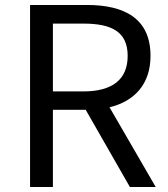

<svg xmlns="http://www.w3.org/2000/svg" viewBox="-20 -753 675 773"><path d="M193 -385V-658H316C431 -658 494 -624 494 -528C494 -432 431 -385 316 -385ZM503 0H607L421 -321C520 -345 586 -413 586 -528C586 -680 479 -733 330 -733H101V0H193V-311H325Z"/></svg>

Font: Noto Sans HK
Style: Regular
Weight: 400
Designer: Ryoko NISHIZUKA 西塚涼子 (kana, bopomofo & ideographs); Paul D. Hunt (Latin, Greek & Cyrillic); Sandoll Communications 산돌커뮤니
Foundry: Adobe
Version: Version 2.004;hotconv 1.0.118;makeotfexe 2.5.65603